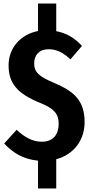

<svg xmlns="http://www.w3.org/2000/svg" viewBox="-20 -906 525 1096"><path d="M463 -209C463 -334 400 -385 291 -432C201 -469 175 -495 175 -544C175 -592 204 -625 258 -625C303 -625 341 -606 382 -567L448 -644C407 -688 361 -717 301 -728V-886H197V-729C100 -710 29 -635 29 -533C29 -431 78 -372 208 -319C289 -287 315 -255 315 -200C315 -139 284 -97 219 -97C164 -97 119 -124 75 -165L4 -87C51 -36 110 3 197 11V170H301V3C402 -24 463 -107 463 -209Z"/></svg>

Font: Glow Sans TC Compressed
Style: Bold
Weight: 700
Width: 2
Designer: Ryoko NISHIZUKA (kana, bopomofo & ideographs); Paul D. Hunt (Latin, Greek & Cyrillic); Sandoll Communications, Soo-young
Version: Version 0.93